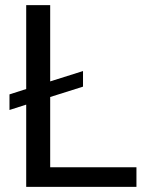

<svg xmlns="http://www.w3.org/2000/svg" viewBox="-20 -731 579 751"><path d="M513.7 -76.7V0H82.5V-321.8L17.1 -300.8V-361.8L82.5 -382.8V-710.9H176.3V-412.6L304.7 -453.1V-392.1L176.3 -351.6V-76.7Z"/></svg>

Font: Vazirmatn UI FD
Style: Regular
Weight: 400
Designer: Saber Rastikerdar
Foundry: Saber Rastikerdar
Version: Version 33.003